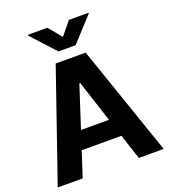

<svg xmlns="http://www.w3.org/2000/svg" viewBox="-167 -1073 1048 1192"><g transform="rotate(-20 357.0 -477.0)"><path d="M172.1 0H7.2L258.4 -727.5H456.4L707.2 0H542.8L360.2 -561.3H354.3ZM162.3 -285.9H551.4V-166.2H162.3ZM285.9 -953.9 357.2 -867.2 428.1 -953.9H557.4V-948.6L413.5 -792H300.6L157 -948.6V-953.9Z"/></g></svg>

Font: Inter Tight
Style: Regular
Weight: 400
Designer: Rasmus Andersson
Foundry: rsms
Version: Version 3.002